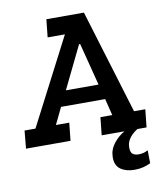

<svg xmlns="http://www.w3.org/2000/svg" viewBox="-112 -725 854 1007"><g transform="rotate(-10 315.5 -221.0)"><path d="M-10 -95H48L286 -555H194L204 -650H404L573 -95H633L623 0H574Q555 12 543.5 24Q532 36 525.5 47.5Q519 59 517 69.5Q515 80 515 88Q515 114 526.5 123Q538 132 558 132Q570 132 583 129Q596 126 608 119L609 188Q592 197 570.5 202.5Q549 208 523 208Q478 208 449.5 188Q421 168 421 125Q421 85 445.5 52.5Q470 20 505 0H384L394 -95H457L435 -184H200L157 -95H228L218 0H-19ZM350 -491 240 -265H414L356 -491Z"/></g></svg>

Font: Zilla Slab SemiBold
Style: Regular
Weight: 600
Designer: Typotheque.com
Foundry: Typotheque type foundry
Version: Version 1.0; 2017